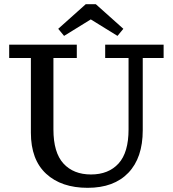

<svg xmlns="http://www.w3.org/2000/svg" viewBox="-20 -884 828 920"><path d="M484 -606V-670H764V-606H664V-260Q664 -128 595 -56Q526 16 400 16Q274 16 201 -51.5Q128 -119 128 -248V-606H24V-670H348V-606H236V-264Q236 -153 284 -100.5Q332 -48 416 -48Q500 -48 548 -100.5Q596 -153 596 -264V-606ZM439 -864 571 -746 543 -712 415 -791 287 -712 259 -746 391 -864Z"/></svg>

Font: Source Serif 4 Caption
Style: Regular
Weight: 400
Designer: Frank Grießhammer
Foundry: Adobe Systems Incorporated
Version: Version 4.004;hotconv 1.0.117;makeotfexe 2.5.65602